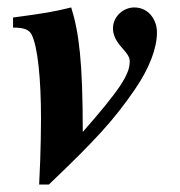

<svg xmlns="http://www.w3.org/2000/svg" viewBox="-20 -482 484 515"><path d="M15 -408C46 -408 58 -402 65 -389C81 -357 90 -272 90 -164C90 -160 90 -78 85 13H111C238 -108 286 -161 341 -241C381 -299 401 -353 401 -395C401 -430 378 -462 340 -462C310 -462 283 -437 283 -406C283 -389 290 -373 308 -353C323 -336 328 -328 328 -317C328 -282 301 -241 202 -128C202 -316 192 -395 171 -462C122 -450 97 -446 15 -435Z"/></svg>

Font: STIXGeneral
Style: Bold Italic
Weight: 700
Italic angle: -16.33°
Designer: MicroPress Inc., with final additions and corrections provided by Coen Hoffman, Elsevier (retired)
Version: Version 1.1.0